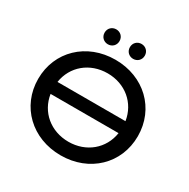

<svg xmlns="http://www.w3.org/2000/svg" viewBox="-194 -1062 1233 1250"><g transform="rotate(30 423.0 -437.0)"><path d="M423 -93C289 -93 186 -180 167 -305H678C659 -180 556 -93 423 -93ZM423 -607C556 -607 659 -520 678 -395H167C186 -520 289 -607 423 -607ZM423 -709C207 -709 48 -556 48 -350C48 -144 207 9 423 9C638 9 797 -143 797 -350C797 -557 638 -709 423 -709ZM328 -771C359 -771 384 -794 384 -827C384 -860 359 -883 328 -883C297 -883 272 -860 272 -827C272 -794 297 -771 328 -771ZM518 -771C549 -771 574 -794 574 -827C574 -860 549 -883 518 -883C487 -883 462 -860 462 -827C462 -794 487 -771 518 -771Z"/></g></svg>

Font: Montserrat-Alt1 SemBd
Style: Regular
Weight: 600
Designer: Differentunic
Foundry: Differentunic
Version: Version 7.222